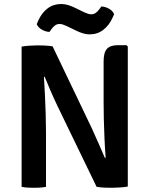

<svg xmlns="http://www.w3.org/2000/svg" viewBox="-20 -908 726 933"><path d="M258 -395.5Q240 -433.5 224.8 -469Q209.5 -504.5 197 -535L193.5 -534.5Q196 -496.5 198.2 -449.5Q200.5 -402.5 202 -355Q203.5 -307.5 203.5 -268.5V0Q187.5 3 172.5 3.8Q157.5 4.5 145 4.5Q133.5 4.5 116.8 3.8Q100 3 85 0V-681.5Q100 -684.5 123.5 -686Q147 -687.5 160.5 -687.5Q174 -687.5 194.8 -686.8Q215.5 -686 235.5 -683L424.5 -288Q443.5 -247 460.2 -208.5Q477 -170 489.5 -141L493.5 -141.5Q490 -184.5 487.8 -233.5Q485.5 -282.5 484.5 -329Q483.5 -375.5 483.5 -410V-610Q483.5 -652.5 499.5 -670.5Q515.5 -688.5 553.5 -688.5H594.5L601 -682V-1.5Q585.5 1.5 562.5 3Q539.5 4.5 524.5 4.5Q509 4.5 489 3.8Q469 3 449.5 0ZM301.5 -782.5Q293.5 -786 285.5 -788.8Q277.5 -791.5 269 -791.5Q248 -791.5 230.5 -767L220.5 -753Q202 -753.5 183.5 -764Q165 -774.5 158.5 -790.5L166 -808Q182.5 -845 210.8 -866.8Q239 -888.5 277.5 -888.5Q294.5 -888.5 310.5 -883.5Q326.5 -878.5 339.5 -872.5L390 -848Q398.5 -844 407.2 -841.2Q416 -838.5 424 -838.5Q445 -838.5 462.5 -863L472.5 -876.5Q491 -876 509.5 -865.8Q528 -855.5 534.5 -839L527 -822Q510.5 -785 482 -763Q453.5 -741 415.5 -741Q398.5 -741 382.2 -746.2Q366 -751.5 353.5 -757.5Z"/></svg>

Font: Signika Negative SemiBold
Style: Regular
Weight: 600
Designer: Anna Giedryś
Foundry: Anna Giedryś
Version: Version 2.000; ttfautohint (v1.8.3) -l 8 -r 50 -G 200 -x 9 -